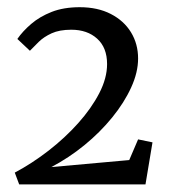

<svg xmlns="http://www.w3.org/2000/svg" viewBox="-20 -922 462 520"><path d="M20 -454.5Q67 -479.5 111.5 -514Q156 -548.5 191.8 -588.5Q227.5 -628.5 248.8 -669.5Q270 -710.5 270 -748.5Q270 -793 243.2 -817.2Q216.5 -841.5 173 -841.5Q141 -841.5 119.8 -831.8Q98.5 -822 84.8 -808.5Q71 -795 61 -784.5L27 -816.5Q41.5 -837.5 64.5 -857.2Q87.5 -877 120 -889.8Q152.5 -902.5 196 -902.5Q244.5 -902.5 280 -884.2Q315.5 -866 334.8 -834.5Q354 -803 354 -763.5Q354 -726 335.2 -685Q316.5 -644 283.8 -603.8Q251 -563.5 208.8 -529Q166.5 -494.5 119 -469.5L330 -488.5L354 -544.5L393 -536.5L374 -422.5H32Z"/></svg>

Font: Merriweather 7pt Light
Style: Regular
Weight: 300
Designer: Eben Sorkin
Foundry: Eben Sorkin
Version: Version 2.200;gftools[0.9.31]